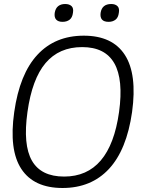

<svg xmlns="http://www.w3.org/2000/svg" viewBox="-20 -928 731 958"><path d="M292 -819Q271 -819 260.5 -830Q250 -841 253 -864Q257 -887 270.5 -897.5Q284 -908 305 -908Q326 -908 337 -897.5Q348 -887 344 -864Q341 -840 327 -829.5Q313 -819 292 -819ZM522 -819Q476 -819 482 -864Q489 -908 535 -908Q555 -908 566 -897.5Q577 -887 573 -864Q570 -840 556 -829.5Q542 -819 522 -819ZM292 10Q149 10 86.5 -85Q24 -180 51 -369Q78 -559 166.5 -654.5Q255 -750 398 -750Q541 -750 603 -654Q665 -558 639 -369Q612 -180 523.5 -85Q435 10 292 10ZM300 -47Q529 -47 574 -369Q619 -693 390 -693Q275 -693 207.5 -613.5Q140 -534 117 -369Q94 -205 139.5 -126Q185 -47 300 -47Z"/></svg>

Font: Plata Sans Light
Style: Italic
Weight: 300
Italic angle: -8°
Designer: Pablo Impallari, Andres Torresi, & Cristiano Sobral
Foundry: Pablo Impallari, Andres Torresi, & Cristiano Sobral
Version: Version 1.00;December 28, 2019;FontCreator 12.0.0.2547 64-bi